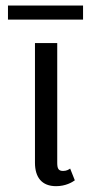

<svg xmlns="http://www.w3.org/2000/svg" viewBox="-20 -653 332 682"><path d="M8.3 -633.3V-583.3H275V-633.3ZM245.8 -12.5 229.2 -54.2C224.2 -50.8 216.7 -45.8 204.2 -45.8C187.5 -45.8 183.3 -54.2 183.3 -75V-500H104.2V-75C104.2 -23.3 128.3 8.3 179.2 8.3C213.3 8.3 236.7 -5.8 245.8 -12.5Z"/></svg>

Font: BoonHome
Style: Book
Weight: 400
Designer: Sungsit Sawaiwan
Foundry: Sungsit Sawaiwan
Version: Version 0.2